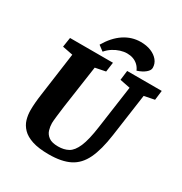

<svg xmlns="http://www.w3.org/2000/svg" viewBox="-193 -981 1078 1135"><g transform="rotate(30 346.0 -413.0)"><path d="M441 -837Q481 -837 511.5 -824.5Q542 -812 560 -790Q578 -768 578 -739Q578 -722 557.5 -705Q537 -688 503 -677Q494 -698 479 -711.5Q464 -725 445.5 -731.5Q427 -738 405 -738Q383 -738 359 -730.5Q335 -723 313 -709Q291 -695 273 -674L237 -701Q276 -768 328 -802.5Q380 -837 441 -837ZM301 11Q231 11 187 -3.5Q143 -18 119 -43Q95 -68 86 -98.5Q77 -129 77 -162Q77 -209 86 -272L127 -569L56 -583L66 -648H359L350 -583L280 -569L238 -278Q233 -241 229 -206Q225 -171 225 -159Q225 -136 232 -112.5Q239 -89 260.5 -73Q282 -57 325 -57Q365 -57 394 -73Q423 -89 443.5 -136.5Q464 -184 477 -278L518 -569L448 -583L456 -648H692L684 -583L614 -569L573 -278Q558 -171 527.5 -107.5Q497 -44 442.5 -16.5Q388 11 301 11Z"/></g></svg>

Font: Faustina ExtraBold
Style: Italic
Weight: 800
Italic angle: -8°
Designer: Alfonso Garcia
Foundry: http://www.omnibus-type.com
Version: Version 1.200